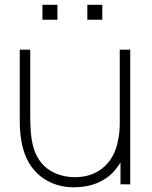

<svg xmlns="http://www.w3.org/2000/svg" viewBox="-20 -770 637 802"><path d="M219.8 -750H157.3V-687.5H219.8ZM407.3 -750H344.8V-687.5H407.3ZM480.2 -562.5V-253.1C480.2 -229.2 478.1 -206.3 472.9 -183.3C465.6 -141.7 446.9 -102.1 416.7 -75C387.5 -46.9 346.9 -32.3 305.2 -30.2C262.5 -28.1 220.8 -37.5 186.5 -59.4C115.6 -107.3 106.3 -187.5 106.3 -288.5V-562.5H62.5V-288.5C60.4 -182.3 77.1 -82.3 162.5 -24C206.3 5.2 258.3 15.6 307.3 11.5C357.3 9.4 408.3 -8.3 445.8 -43.8C460.4 -58.3 472.9 -74 483.3 -91.7V0H524V-562.5Z"/></svg>

Font: Manrope Thin
Style: Regular
Weight: 100
Width: 4
Designer: Michael Sharanda
Foundry: Michael Sharanda
Version: Version 2.000;PS 002.000;hotconv 1.0.88;makeotf.lib2.5.64775